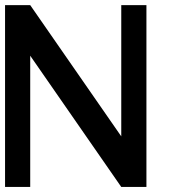

<svg xmlns="http://www.w3.org/2000/svg" viewBox="-20 -740 700 760"><path d="M99.6 0Q75.2 0 0 0Q0 -179.7 0 -719.7Q25.4 -719.7 99.6 -719.7Q190.4 -589.8 460 -200.2Q460 -330.1 460 -719.7Q485.4 -719.7 559.6 -719.7Q559.6 -540 559.6 0Q535.2 0 460 0Q370.1 -129.9 99.6 -519.5Q99.6 -389.6 99.6 0Z"/></svg>

Font: Encounter VC
Style: Regular
Weight: 400
Designer: Silver Alicorn
Version: Version 1.0